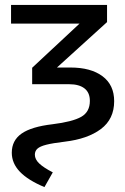

<svg xmlns="http://www.w3.org/2000/svg" viewBox="-20 -547 510 782"><path d="M28 75Q28 25 68 -3Q108 -31 194 -41Q275 -51 310.5 -71Q346 -91 346 -136Q346 -170 324 -187Q302 -204 262 -204H111V-271L304 -451H25V-527H416V-457L212 -272H267Q350 -272 397.5 -236.5Q445 -201 445 -135Q445 -62 391 -21.5Q337 19 244 30Q194 36 168.5 42.5Q143 49 132.5 58.5Q122 68 122 83Q122 102 140 119Q158 136 195 155L161 215Q94 187 61 152.5Q28 118 28 75Z"/></svg>

Font: Fira GO
Style: Regular
Weight: 400
Designer: Carrois Corporate
Foundry: Carrois Corporate GbR
Version: Version 0.300